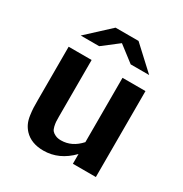

<svg xmlns="http://www.w3.org/2000/svg" viewBox="-176 -875 975 1025"><g transform="rotate(30 311.5 -362.5)"><path d="M522.9 -613.8H409.2L312 -688.5L214.8 -613.8H101.1L241.2 -743.2H382.8ZM216.8 -180.2Q216.8 -161.1 217.5 -149.9Q218.3 -138.7 221.9 -122.6Q225.6 -106.4 232.9 -97.9Q240.2 -89.4 254.4 -82.8Q268.6 -76.2 289.1 -76.2Q356 -76.2 407.2 -133.3V-529.8H548.8V0H407.2V-60.1Q331.5 18.1 234.9 18.1Q159.2 18.1 117.2 -26.9Q102.1 -43.5 93 -63.2Q84 -83 80.3 -109.4Q76.7 -135.7 75.9 -153.6Q75.2 -171.4 75.2 -204.1V-529.8H216.8Z"/></g></svg>

Font: Aurulent Sans
Style: Bold
Weight: 700
Version: Version 2007.05.04